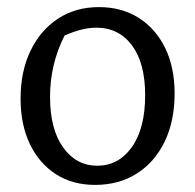

<svg xmlns="http://www.w3.org/2000/svg" viewBox="-20 -512 550 541"><path d="M248 9Q184 9 137 -21.5Q90 -52 64 -106.5Q38 -161 38 -234Q38 -311 66 -369Q94 -427 143.5 -459.5Q193 -492 259 -492Q323 -492 371 -461.5Q419 -431 445.5 -376.5Q472 -322 472 -249Q472 -171 444 -113Q416 -55 365.5 -23Q315 9 248 9ZM254 -45Q314 -45 351.5 -97.5Q389 -150 389 -244Q389 -334 352 -384Q315 -434 251 -434Q212 -434 162 -412Q121 -331 121 -239Q121 -148 158 -96.5Q195 -45 254 -45Z"/></svg>

Font: Piazzolla
Style: Regular
Weight: 400
Designer: Juan Pablo del Peral
Foundry: Huerta Tipografica
Version: Version 1.330